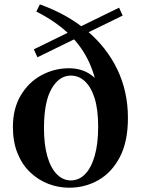

<svg xmlns="http://www.w3.org/2000/svg" viewBox="-20 -851 656 887"><path d="M299.6 16.2Q249.4 16.2 202.9 -1.8Q156.4 -19.8 119.3 -55.1Q82.2 -90.5 60.9 -143.1Q39.6 -195.8 39.6 -264.1Q39.6 -349.7 76 -410.6Q112.4 -471.5 171.6 -503.6Q230.8 -535.7 299.1 -535.7Q358.8 -535.7 402.6 -503.8Q446.4 -471.9 468.7 -409.6L436 -399.1Q425 -490.6 391.9 -563Q358.8 -635.3 299.2 -693.1Q239.6 -750.9 147.8 -797.7L164.2 -830.7Q290 -785.9 381.3 -709.4Q472.5 -632.9 521.8 -530.7Q571 -428.4 571 -306.1Q571 -196.6 533.7 -125.4Q496.4 -54.1 434.7 -18.9Q373.1 16.2 299.6 16.2ZM307.2 -17.5Q345.2 -17.5 373.6 -46.9Q402 -76.3 417.8 -132Q433.5 -187.6 433.5 -265.4Q433.5 -345.5 417 -397.6Q400.4 -449.6 372 -475.7Q343.6 -501.8 307.2 -501.8Q253.1 -501.8 218.2 -441Q183.2 -380.2 183.2 -259.1Q183.2 -183 198.7 -129Q214.1 -74.9 242.4 -46.2Q270.7 -17.5 307.2 -17.5ZM152.9 -586.3 136.3 -623.1 530.1 -815.5 546.7 -779.1Z"/></svg>

Font: Noto Serif SC
Style: Regular
Weight: 200
Designer: Ryoko NISHIZUKA 西塚涼子 (kana & ideographs); Frank Grießhammer (Latin, Greek & Cyrillic); Wenlong ZHANG 张文龙 (bopomofo); San
Foundry: Adobe
Version: Version 2.001;hotconv 1.1.0;makeotfexe 2.6.0